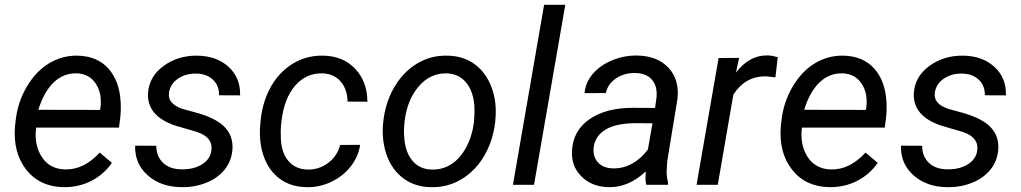

<svg xmlns="http://www.w3.org/2000/svg" viewBox="-20 -770 4254 800"><path d="M243.7 9.8Q145 7.8 89.4 -63Q33.7 -133.8 42.5 -244.1L44.9 -265.1Q53.2 -343.8 91.6 -408.7Q129.9 -473.6 185.1 -506.6Q240.2 -539.6 304.2 -538.1Q385.7 -536.1 432.1 -483.9Q478.5 -431.6 482.9 -342.3Q484.4 -310.5 481 -278.8L475.6 -238.3H130.4Q121.6 -166.5 154.1 -116.2Q186.5 -65.9 251 -64Q329.1 -62 395.5 -134.3L446.3 -91.3Q413.1 -43.5 360.6 -16.4Q308.1 10.7 243.7 9.8ZM299.8 -464.4Q245.1 -465.8 204.3 -427.2Q163.6 -388.7 139.6 -312.5L396.5 -312L398.4 -319.8Q406.2 -381.3 378.7 -422.1Q351.1 -462.9 299.8 -464.4Z M860.8 -143.1Q868.2 -197.8 800.8 -220.2L709 -247.1Q592.8 -287.1 596.7 -379.9Q600.1 -449.7 660.4 -494.4Q720.7 -539.1 802.2 -538.1Q882.3 -537.1 932.4 -491.5Q982.4 -445.8 980.5 -372.6L892.6 -373Q893.6 -412.6 867.7 -437.5Q841.8 -462.4 798.8 -463.4Q752.9 -464.4 719.7 -440.9Q689 -418.9 684.1 -383.3Q677.7 -337.4 740.2 -316.4L784.7 -304.2Q875.5 -280.8 913.6 -243.2Q951.7 -205.6 948.7 -149.9Q945.8 -100.6 916.5 -64Q887.2 -27.3 838.4 -8.1Q789.6 11.2 734.4 9.8Q650.4 8.8 595.7 -39.3Q541 -87.4 543 -163.1L631.3 -162.6Q631.3 -118.2 659.7 -91.3Q688 -64.5 737.3 -64.5Q785.6 -63.5 820.8 -84.7Q856 -106 860.8 -143.1Z M1261.7 -63.5Q1309.1 -62.5 1347.2 -91.1Q1385.3 -119.6 1397 -166L1480.5 -166.5Q1473.1 -116.7 1440.7 -75.7Q1408.2 -34.7 1358.9 -11.7Q1309.6 11.2 1257.8 9.8Q1191.9 8.8 1146.2 -24.7Q1100.6 -58.1 1079.1 -117.9Q1057.6 -177.7 1064.5 -252.4L1066.9 -276.9Q1076.2 -353 1111.3 -413.1Q1146.5 -473.1 1203.1 -506.6Q1259.8 -540 1328.1 -538.1Q1411.1 -536.1 1460.9 -482.4Q1510.7 -428.7 1510.7 -346.2L1428.2 -346.7Q1427.2 -398.4 1399.4 -430.4Q1371.6 -462.4 1324.2 -464.4Q1255.4 -465.8 1209.7 -413.1Q1164.1 -360.4 1152.8 -265.6L1151.4 -252.9Q1148.4 -221.7 1150.4 -188.5Q1153.8 -131.3 1182.6 -98.1Q1211.4 -64.9 1261.7 -63.5Z M1844.7 -538.1Q1911.1 -537.1 1958.5 -502Q2005.9 -466.8 2028.6 -405Q2051.3 -343.3 2043.9 -270L2043 -259.3Q2033.7 -182.1 1997.1 -119.9Q1960.4 -57.6 1902.3 -22.9Q1844.2 11.7 1774.9 9.8Q1709 8.8 1661.4 -26.4Q1613.8 -61.5 1591.8 -122.1Q1569.8 -182.6 1576.2 -255.4Q1583.5 -337.4 1620.6 -402.8Q1657.7 -468.3 1716.1 -504.2Q1774.4 -540 1844.7 -538.1ZM1665 -254.9Q1661.6 -224.1 1665 -190.9Q1669.9 -133.3 1699.5 -99.1Q1729 -64.9 1778.3 -63.5Q1822.3 -62 1859.4 -85.2Q1896.5 -108.4 1921.9 -155.3Q1947.3 -202.1 1954.6 -259.3Q1958.5 -304.2 1956.1 -335Q1950.2 -394 1920.4 -428.2Q1890.6 -462.4 1841.3 -464.4Q1772.9 -465.8 1725.1 -410.6Q1677.2 -355.5 1666 -266.1Z M2205.1 0H2117.2L2247.1 -750H2335.4Z M2672.9 0Q2669.4 -14.2 2669.4 -27.8L2670.9 -55.7Q2598.1 11.7 2516.6 9.8Q2446.8 8.8 2403.1 -34.4Q2359.4 -77.6 2363.3 -142.6Q2368.2 -226.6 2436.8 -273.7Q2505.4 -320.8 2617.2 -320.8L2709.5 -320.3L2715.3 -362.3Q2720.2 -409.7 2697 -437.3Q2673.8 -464.8 2627.4 -465.8Q2582 -466.8 2547.1 -443.6Q2512.2 -420.4 2504.4 -382.3L2415.5 -381.8Q2419.9 -428.2 2451.7 -464.1Q2483.4 -500 2533.2 -519.8Q2583 -539.6 2636.2 -538.6Q2718.8 -536.6 2764.6 -488.5Q2810.5 -440.4 2803.2 -360.8L2760.3 -99.1L2757.8 -61.5Q2756.8 -34.7 2763.7 -8.3L2762.7 0ZM2534.2 -68.4Q2576.7 -67.4 2614.5 -88.6Q2652.3 -109.9 2679.7 -147.5L2698.7 -256.3L2631.8 -256.8Q2548.3 -256.8 2503.9 -230.5Q2459.5 -204.1 2453.6 -155.8Q2449.2 -118.7 2470.9 -94Q2492.7 -69.3 2534.2 -68.4Z M3210.9 -447.8 3169.4 -452.1Q3084.5 -452.1 3035.6 -375.5L2970.7 0H2882.3L2974.1 -528.3L3059.6 -528.8L3046.4 -467.3Q3102.5 -541 3178.7 -539.1Q3194.8 -539.1 3220.7 -531.7Z M3434.6 9.8Q3335.9 7.8 3280.3 -63Q3224.6 -133.8 3233.4 -244.1L3235.8 -265.1Q3244.1 -343.8 3282.5 -408.7Q3320.8 -473.6 3376 -506.6Q3431.2 -539.6 3495.1 -538.1Q3576.7 -536.1 3623 -483.9Q3669.4 -431.6 3673.8 -342.3Q3675.3 -310.5 3671.9 -278.8L3666.5 -238.3H3321.3Q3312.5 -166.5 3345 -116.2Q3377.4 -65.9 3441.9 -64Q3520 -62 3586.4 -134.3L3637.2 -91.3Q3604 -43.5 3551.5 -16.4Q3499 10.7 3434.6 9.8ZM3490.7 -464.4Q3436 -465.8 3395.3 -427.2Q3354.5 -388.7 3330.6 -312.5L3587.4 -312L3589.4 -319.8Q3597.2 -381.3 3569.6 -422.1Q3542 -462.9 3490.7 -464.4Z M4051.8 -143.1Q4059.1 -197.8 3991.7 -220.2L3899.9 -247.1Q3783.7 -287.1 3787.6 -379.9Q3791 -449.7 3851.3 -494.4Q3911.6 -539.1 3993.2 -538.1Q4073.2 -537.1 4123.3 -491.5Q4173.3 -445.8 4171.4 -372.6L4083.5 -373Q4084.5 -412.6 4058.6 -437.5Q4032.7 -462.4 3989.7 -463.4Q3943.8 -464.4 3910.6 -440.9Q3879.9 -418.9 3875 -383.3Q3868.7 -337.4 3931.2 -316.4L3975.6 -304.2Q4066.4 -280.8 4104.5 -243.2Q4142.6 -205.6 4139.6 -149.9Q4136.7 -100.6 4107.4 -64Q4078.1 -27.3 4029.3 -8.1Q3980.5 11.2 3925.3 9.8Q3841.3 8.8 3786.6 -39.3Q3731.9 -87.4 3733.9 -163.1L3822.3 -162.6Q3822.3 -118.2 3850.6 -91.3Q3878.9 -64.5 3928.2 -64.5Q3976.6 -63.5 4011.7 -84.7Q4046.9 -106 4051.8 -143.1Z"/></svg>

Font: Roboto
Style: Italic
Weight: 400
Italic angle: -12°
Designer: Google
Version: Version 2.134; 2016; ttfautohint (v1.6)